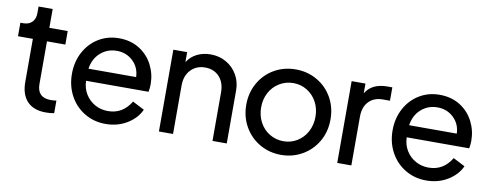

<svg xmlns="http://www.w3.org/2000/svg" viewBox="-58 -948 3195 1246"><g transform="rotate(10 1539.0 -325.5)"><path d="M112 -166V-450H14V-539H34Q70 -539 91 -560.5Q112 -582 112 -619V-663H205V-539H326V-450H205V-169Q205 -79 295 -79Q314 -79 332 -82V1Q311 6 276 6Q197 6 154.5 -38.5Q112 -83 112 -166Z M401 -271Q401 -351 435.5 -415Q470 -479 529.5 -515Q589 -551 663 -551Q740 -551 797.5 -515Q855 -479 885.5 -419.5Q916 -360 916 -292Q916 -269 911 -242H499Q501 -191 525 -153Q549 -115 587.5 -94Q626 -73 672 -73Q770 -73 823 -162L901 -122Q875 -64 813 -26Q751 12 671 12Q595 12 533 -25Q471 -62 436 -126.5Q401 -191 401 -271ZM815 -322Q813 -385 769.5 -426.5Q726 -468 663 -468Q601 -468 556 -428.5Q511 -389 501 -322Z M1022 -539H1113V-473Q1137 -511 1177 -531Q1217 -551 1267 -551Q1324 -551 1370 -524.5Q1416 -498 1442.5 -452Q1469 -406 1469 -349V0H1375V-319Q1375 -385 1339.5 -423Q1304 -461 1246 -461Q1188 -461 1151.5 -422.5Q1115 -384 1115 -319V0H1022Z M1550 -270Q1550 -349 1586.5 -413.5Q1623 -478 1686.5 -514.5Q1750 -551 1828 -551Q1905 -551 1968.5 -514.5Q2032 -478 2068.5 -414Q2105 -350 2105 -270Q2105 -189 2068 -125Q2031 -61 1967.5 -24.5Q1904 12 1828 12Q1751 12 1687.5 -24.5Q1624 -61 1587 -125.5Q1550 -190 1550 -270ZM1828 -78Q1877 -78 1918 -103Q1959 -128 1982.5 -172Q2006 -216 2006 -270Q2006 -324 1982.5 -367.5Q1959 -411 1918 -436Q1877 -461 1828 -461Q1778 -461 1736.5 -436Q1695 -411 1671.5 -367.5Q1648 -324 1648 -270Q1648 -216 1671.5 -172Q1695 -128 1736.5 -103Q1778 -78 1828 -78Z M2197 -539H2288V-475Q2330 -545 2431 -545H2464V-457H2417Q2359 -457 2324.5 -421Q2290 -385 2290 -321V0H2197Z M2514 -271Q2514 -351 2548.5 -415Q2583 -479 2642.5 -515Q2702 -551 2776 -551Q2853 -551 2910.5 -515Q2968 -479 2998.5 -419.5Q3029 -360 3029 -292Q3029 -269 3024 -242H2612Q2614 -191 2638 -153Q2662 -115 2700.5 -94Q2739 -73 2785 -73Q2883 -73 2936 -162L3014 -122Q2988 -64 2926 -26Q2864 12 2784 12Q2708 12 2646 -25Q2584 -62 2549 -126.5Q2514 -191 2514 -271ZM2928 -322Q2926 -385 2882.5 -426.5Q2839 -468 2776 -468Q2714 -468 2669 -428.5Q2624 -389 2614 -322Z"/></g></svg>

Font: BLUETTI 2.0 Normal
Style: Normal
Weight: 400
Designer: Stijn de Vries
Foundry: tokotype
Version: Version 2.005;October 31, 2023;FontCreator 14.0.0.2814 64-bi